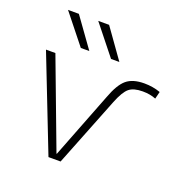

<svg xmlns="http://www.w3.org/2000/svg" viewBox="-133 -875 963 997"><g transform="rotate(20 348.0 -376.5)"><path d="M205 -590 75 -753H135L252 -590ZM372 -590 242 -753H302L418 -590ZM276 -31 418 -396Q446 -472 480.5 -501Q515 -530 579 -530Q626 -530 668 -515L658 -475Q626 -488 585 -488Q535 -488 510 -467.5Q485 -447 460 -384L308 0H241L38 -520H90L274 -31Z"/></g></svg>

Font: Mplus 1p Light
Style: Regular
Weight: 300
Version: Version 1.061